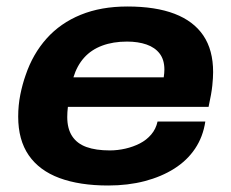

<svg xmlns="http://www.w3.org/2000/svg" viewBox="-20 -559 711 591"><path d="M313 12Q225 12 163 -11Q101 -34 68.5 -81Q36 -128 36 -200Q36 -235 42.5 -267.5Q49 -300 59 -328Q81 -393 123.5 -440.5Q166 -488 228.5 -513.5Q291 -539 372 -539Q459 -539 517.5 -516.5Q576 -494 606 -449.5Q636 -405 636 -337Q636 -320 633.5 -295.5Q631 -271 622 -230H189Q188 -222 187.5 -214Q187 -206 187 -199Q187 -163 202 -140Q217 -117 246 -106.5Q275 -96 318 -96Q342 -96 366 -101.5Q390 -107 410.5 -117.5Q431 -128 445.5 -145Q460 -162 465 -185H612Q605 -138 580.5 -101.5Q556 -65 516.5 -40Q477 -15 425.5 -1.5Q374 12 313 12ZM206 -321H484Q485 -328 485.5 -334Q486 -340 486 -345Q486 -375 471.5 -394Q457 -413 431 -422Q405 -431 371 -431Q328 -431 294.5 -418.5Q261 -406 239 -381.5Q217 -357 206 -321Z"/></svg>

Font: Archivo SemiExpanded
Style: Bold Italic
Weight: 700
Width: 6
Italic angle: -10°
Designer: Hector Gatti
Foundry: Omnibus-Type
Version: Version 2.001